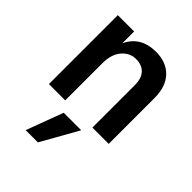

<svg xmlns="http://www.w3.org/2000/svg" viewBox="-217 -629 999 999"><g transform="rotate(45 282.5 -129.0)"><path d="M239 255H149L225 51H354ZM505 0H385V-312Q385 -362 361 -387.5Q337 -413 293 -413Q249 -413 217 -376.5Q185 -340 185 -272V0H65V-507H185V-420Q228 -513 341 -513Q417 -513 461 -467Q505 -421 505 -337Z"/></g></svg>

Font: Hind Guntur SemiBold
Style: Regular
Weight: 600
Designer: Manushi Parikh, Hitesh Malaviya
Foundry: Indian Type Foundry
Version: Version 1.000;PS 1.0;hotconv 1.0.86;makeotf.lib2.5.63406; tt